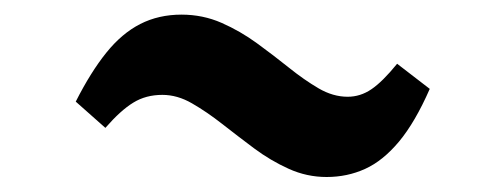

<svg xmlns="http://www.w3.org/2000/svg" viewBox="-20 -410 670 256"><path d="M415.5 -174Q389 -174 364.8 -185Q340.5 -196 318.8 -212.2Q297 -228.5 276.2 -244.8Q255.5 -261 236 -272.2Q216.5 -283.5 196.5 -283.5Q174.5 -283.5 157.8 -273.2Q141 -263 120.5 -239.5L81 -274.5Q101 -314 121.8 -339.8Q142.5 -365.5 167 -378Q191.5 -390.5 222 -390.5Q250.5 -390.5 275.5 -379.5Q300.5 -368.5 322.8 -352.2Q345 -336 365.2 -319.8Q385.5 -303.5 404.8 -292.2Q424 -281 443.5 -281Q460.5 -281 475.2 -291Q490 -301 509.5 -325L553 -291.5Q533.5 -247 512 -221.2Q490.5 -195.5 466.8 -184.8Q443 -174 415.5 -174Z"/></svg>

Font: Merriweather 60pt Black
Style: Italic
Weight: 900
Italic angle: -7.8°
Version: Version 2.101